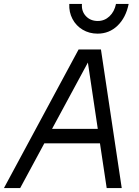

<svg xmlns="http://www.w3.org/2000/svg" viewBox="-49 -950 704 970"><path d="M461 -700 566 0H490L456 -226H175L53 0H-29L348 -700ZM395 -634 214 -299H445ZM445 -844Q479 -844 504 -867.5Q529 -891 537 -930H601Q587 -861 545 -820.5Q503 -780 444 -780Q402 -780 368.5 -800Q335 -820 317 -854.5Q299 -889 301 -930H365Q362 -893 385 -868.5Q408 -844 445 -844Z"/></svg>

Font: MedMera Sans
Style: Italic
Weight: 400
Italic angle: -11°
Designer: Kasper Nordkvist
Foundry: UNCUT.wtf
Version: Version 1.300